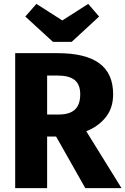

<svg xmlns="http://www.w3.org/2000/svg" viewBox="-20 -966 644 986"><path d="M423 -292 604 0H418L268 -265H222V0H58V-693H276Q419 -693 490 -641Q561 -589 561 -482Q561 -412 523.5 -364.5Q486 -317 423 -292ZM276 -578H222V-378H283Q337 -378 364.5 -403Q392 -428 392 -482Q392 -532 363.5 -555Q335 -578 276 -578ZM489 -881 348 -751H252L110 -881L167 -946L300 -861L433 -946Z"/></svg>

Font: Fira Mono
Style: Bold
Weight: 700
Monospace: yes
Designer: Carrois Corporate & Edenspiekermann AG
Foundry: Carrois Corporate GbR & Edenspiekermann AG
Version: Version 3.206